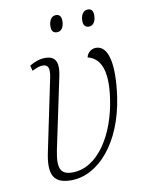

<svg xmlns="http://www.w3.org/2000/svg" viewBox="-83 -775 636 843"><g transform="rotate(-10 235.5 -353.0)"><path d="M360 -641C377 -641 391 -656 391 -687C391 -708 382 -716 367 -716C346 -716 335 -695 335 -671C335 -649 345 -641 360 -641ZM218 -641C235 -641 249 -656 249 -687C249 -708 239 -716 225 -716C204 -716 193 -695 193 -671C193 -649 202 -641 218 -641ZM166 10C287 10 399 -115 428 -317C448 -459 429 -544 373 -544C357 -544 336 -534 330 -509C381 -496 415 -447 396 -315C374 -157 291 -23 178 -23C125 -23 110 -50 127 -133L194 -451C204 -500 199 -539 146 -539C122 -539 99 -531 76 -517L82 -493C104 -504 117 -508 129 -508C154 -508 161 -492 153 -451L86 -129C65 -30 89 10 166 10Z"/></g></svg>

Font: Noto Serif Condensed ExtraLight
Style: Italic
Weight: 200
Width: 3
Italic angle: -12°
Designer: Monotype Design Team
Foundry: Monotype Imaging Inc.
Version: Version 2.013